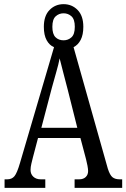

<svg xmlns="http://www.w3.org/2000/svg" viewBox="-20 -904 608 924"><path d="M2 0V-41H15Q37 -41 49.5 -56Q62 -71 76 -119L240 -677Q218 -686 204.5 -710.5Q191 -735 191 -775Q191 -828 218.5 -856Q246 -884 286 -884Q326 -884 353.5 -856Q381 -828 381 -775Q381 -737 368.5 -712.5Q356 -688 334 -677L499 -92Q509 -61 521.5 -51Q534 -41 556 -41H568V0H339V-41H361Q381 -41 392.5 -52Q404 -63 404 -81Q404 -90 401 -106.5Q398 -123 394 -138L367 -240H163L138 -145Q135 -133 131 -116.5Q127 -100 127 -86Q127 -66 140.5 -53.5Q154 -41 176 -41H198V0ZM286 -710Q308 -710 324 -724.5Q340 -739 340 -775Q340 -811 324 -825.5Q308 -840 286 -840Q264 -840 248 -825.5Q232 -811 232 -775Q232 -740 247 -725Q262 -710 286 -710ZM179 -289H352L306 -472Q294 -518 284 -556.5Q274 -595 267 -623Q262 -596 251 -558Q240 -520 230 -483Z"/></svg>

Font: Noto Serif Hebrew ExtraCondensed
Style: Regular
Weight: 400
Width: 2
Designer: Monotype Design Team
Foundry: Monotype Imaging Inc.
Version: Version 2.004; ttfautohint (v1.8.4.7-5d5b)